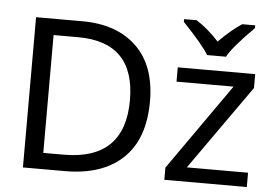

<svg xmlns="http://www.w3.org/2000/svg" viewBox="-53 -838 1286 909"><g transform="rotate(5 590.0 -383.0)"><path d="M909 -606Q884 -650 786 -753V-766H846Q903 -729 953 -674Q1012 -733 1062 -766H1124V-753Q1024 -653 999 -606ZM659 -364Q659 -185 561.5 -92.5Q464 0 286 0H87V-714H307Q471 -714 565 -623.5Q659 -533 659 -364ZM564 -361Q564 -637 294 -637H177V-77H274Q564 -77 564 -361ZM1151 0H759V-58L1047 -468H776V-536H1144V-470L860 -68H1151Z"/></g></svg>

Font: Advent Sans Logo
Style: Regular
Weight: 400
Designer: Types & Symbols
Foundry: Types & Symbols
Version: Version 1.002